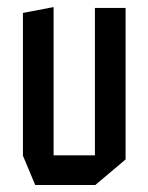

<svg xmlns="http://www.w3.org/2000/svg" viewBox="-20 -531 426 551"><path d="M252.4 0V-508.3H340.4V-73.4L253.4 0ZM81.1 0 45.8 -84.2V-85.2H252.4V0ZM45.8 -85.2V-493.9L132.8 -510.5H133.8V-85.2Z"/></svg>

Font: Foldit Thin
Style: Regular
Weight: 100
Designer: Sophia Tai
Foundry: Sophia Tai
Version: Version 1.003